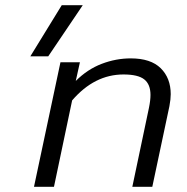

<svg xmlns="http://www.w3.org/2000/svg" viewBox="-20 -720 722 740"><path d="M218 -700H299L166 -503H97ZM213 -480H288L272 -408Q317 -453 372 -474Q427 -495 484 -495Q561 -495 599.5 -457Q638 -419 638 -357Q638 -338 633 -311L567 0H490L554 -304Q560 -333 560 -354Q560 -395 536 -414Q512 -433 456 -433Q344 -433 258 -333L188 0H111Z"/></svg>

Font: Prompt Light
Style: Italic
Weight: 300
Italic angle: -12°
Designer: Katatrad Team
Foundry: CadsonDemak
Version: Version 1.000